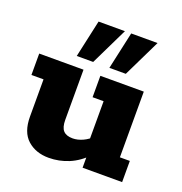

<svg xmlns="http://www.w3.org/2000/svg" viewBox="-117 -723 790 835"><g transform="rotate(20 278.5 -305.5)"><path d="M197 10Q137 10 98.5 -24.5Q60 -59 60 -131V-303H4V-402H209V-170Q209 -135 223 -120Q237 -105 266 -105Q289 -105 313 -116Q337 -127 356 -147L338 -112V-303H287V-402H488V-98H534V0H351V-65L372 -67Q334 -27 289.5 -8.5Q245 10 197 10ZM161 -448 199 -621H321L237 -448ZM312 -448 350 -621H472L388 -448Z"/></g></svg>

Font: Rokkitt ExtraBold
Style: Regular
Weight: 800
Version: Version 3.103